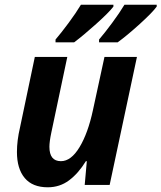

<svg xmlns="http://www.w3.org/2000/svg" viewBox="-20 -786 686 816"><path d="M52 -140Q52 -189 65 -244L128 -544H266L198 -222Q190 -184 190 -162Q190 -101 239 -101Q282 -101 318 -160.5Q354 -220 375 -318L424 -544H562L446 0H340L349 -101H345Q313 -49 273.5 -19.5Q234 10 183 10Q118 10 85 -29.5Q52 -69 52 -140ZM216 -618Q240 -646 271.5 -688.5Q303 -731 324 -766H462V-758Q443 -733 389 -684.5Q335 -636 295 -606H216ZM401 -618Q425 -646 456.5 -688.5Q488 -731 509 -766H646V-758Q628 -733 574 -684Q520 -635 480 -606H401Z"/></svg>

Font: Noto Sans Display
Style: Bold Italic
Weight: 700
Italic angle: -12°
Designer: Monotype Design team
Foundry: Monotype Imaging Inc.
Version: Version 1.000